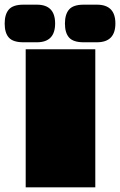

<svg xmlns="http://www.w3.org/2000/svg" viewBox="-95 -802 514 822"><path d="M15 0V-591H313V0ZM63 -621H5Q-39 -621 -57 -641Q-75 -661 -75 -701Q-75 -741 -57 -761.5Q-39 -782 5 -782H63Q141 -782 141 -701.5Q141 -621 63 -621ZM320 -621H263Q219 -621 201 -641Q183 -661 183 -701Q183 -741 201 -761.5Q219 -782 263 -782H320Q399 -782 399 -701.5Q399 -621 320 -621Z"/></svg>

Font: Erica One
Style: Regular
Weight: 400
Designer: Miguel Hernandez
Foundry: Miguel Hernandez
Version: Version 1.003